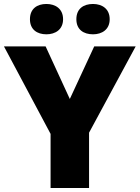

<svg xmlns="http://www.w3.org/2000/svg" viewBox="-20 -948 704 968"><path d="M131 -851C131 -799 167 -775 214 -775C259 -775 298 -799 298 -851C298 -904 259 -928 214 -928C167 -928 131 -904 131 -851ZM365 -851C365 -799 401 -775 449 -775C494 -775 533 -799 533 -851C533 -904 494 -928 449 -928C401 -928 365 -904 365 -851ZM332 -449 210 -714H0L235 -273V0H429V-279L664 -714H455Z"/></svg>

Font: Noto Sans Sinhala UI Black
Style: Regular
Weight: 900
Designer: Jelle Bosma - Monotype Design Team
Foundry: Monotype Imaging Inc.
Version: Version 2.006